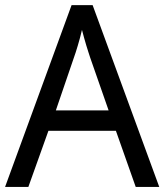

<svg xmlns="http://www.w3.org/2000/svg" viewBox="-20 -737 648 757"><path d="M515.1 0 437 -221.2H170.9L91.8 0H0L262.2 -716.8H345.2L607.9 0ZM408.2 -301.8 335.9 -508.8Q333 -517.6 328.9 -530.3Q324.7 -543 320.3 -557.6Q315.9 -572.3 311.5 -588.1Q307.1 -604 303.2 -619.1Q299.8 -604 295.4 -587.9Q291 -571.8 286.6 -556.9Q282.2 -542 278.1 -529.5Q273.9 -517.1 271 -508.8L200.2 -301.8Z"/></svg>

Font: Genotype
Style: Regular
Weight: 400
Foundry: Ascender Corporation
Version: Version 1.00